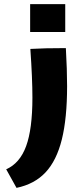

<svg xmlns="http://www.w3.org/2000/svg" viewBox="-20 -780 395 930"><path d="M126 -760H296V-625H126ZM137 -307Q137 -400 127 -543Q192 -547 299 -547Q305 -441 305 -363Q305 -207 279.5 -104.5Q254 -2 200.5 55Q147 112 60 130L10 40Q76 11 106.5 -72Q137 -155 137 -307Z"/></svg>

Font: Otomanopee
Style: Regular
Weight: 400
Designer: Das Ende der Wildnis
Foundry: Gutenberg Labo
Version: Version 3.000